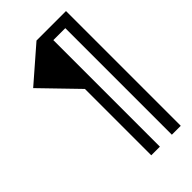

<svg xmlns="http://www.w3.org/2000/svg" viewBox="-250 -849 976 976"><g transform="rotate(-45 237.5 -361.5)"><path d="M223 -774H435V51H371V-715H285V51H223V-426L40 -615Z"/></g></svg>

Font: Chokokutai
Style: Regular
Weight: 400
Designer: 108号,108go
Foundry: Font Zone 108
Version: Version 1.000; ttfautohint (v1.8.3)